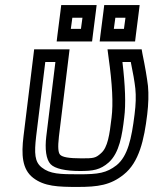

<svg xmlns="http://www.w3.org/2000/svg" viewBox="-20 -704 623 759"><path d="M287 35C367 35 417 28 469 -14C530 -62 550 -152 562 -252C567 -293 568 -332 565 -364C561 -397 554 -439 543 -492L540 -509H521H437H405L409 -478C424 -372 428 -294 421 -239C413 -171 406 -121 379 -98C358 -79 350 -78 303 -78C251 -78 227 -83 218 -92C210 -100 208 -121 213 -165L252 -484L255 -509H230H140H115L112 -484L73 -166C64 -93 67 -35 111 -1C155 33 209 35 287 35ZM293 -15C216 -15 178 -16 145 -42C117 -64 115 -97 123 -166L159 -459H199L163 -165C157 -115 162 -74 180 -55C197 -37 240 -28 296 -28C347 -28 376 -32 410 -62C452 -100 463 -170 471 -239C478 -292 475 -366 464 -459H497C506 -416 512 -381 515 -354C518 -324 517 -291 512 -252C500 -155 485 -87 441 -51C401 -20 369 -15 293 -15ZM347 -565 359 -659 362 -684H337H247H222L219 -659L207 -565L204 -540H229H319H344L347 -565ZM300 -590H260L266 -634H306L300 -590ZM517 -565 529 -659 532 -684H507H417H392L389 -659L377 -565L374 -540H399H489H514L517 -565ZM470 -590H430L436 -634H476L470 -590Z"/></svg>

Font: Gamestation Text Outline
Style: Italic
Weight: 400
Designer: Jonas Hecksher
Foundry: Jonas Hecksher, Playtypeª, e-types AS
Version: Version 1.003